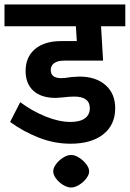

<svg xmlns="http://www.w3.org/2000/svg" viewBox="-30 -668 578 855"><path d="M-10 -648H528V-551H420L429 -398H255Q227 -398 211.5 -387Q196 -376 196 -356Q196 -320 243 -320Q254 -320 260 -321L289 -325Q313 -327 323 -327Q397 -327 440 -289Q483 -251 483 -186Q483 -112 430 -70Q377 -28 284 -28Q212 -28 143 -55Q74 -82 15 -125L60 -213Q114 -173 173.5 -149Q233 -125 284 -125Q326 -125 348 -141Q370 -157 370 -186Q370 -238 300 -238Q285 -238 276 -237L247 -234Q227 -232 218 -232Q154 -232 119 -263.5Q84 -295 84 -352Q84 -414 126 -449.5Q168 -485 242 -485H312L308 -551H-10ZM207 95Q207 80 219.5 63Q232 46 251 34Q270 22 287 22Q303 22 322 34Q341 46 354 63Q367 80 367 95Q367 110 354 127Q341 144 322 155.5Q303 167 287 167Q270 167 251 155.5Q232 144 219.5 127Q207 110 207 95Z"/></svg>

Font: Madhuban Medium
Style: Regular
Weight: 500
Designer: jaikishan Patel
Foundry: MagicType
Version: Version 1.000